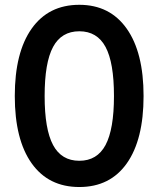

<svg xmlns="http://www.w3.org/2000/svg" viewBox="-20 -749 644 779"><path d="M301.8 -729.5Q425.8 -729.5 494.1 -632.8Q562.5 -536.1 562.5 -359.4Q562.5 -182.6 494.6 -86.4Q426.8 9.8 301.8 9.8Q176.8 9.8 108.4 -86.4Q40 -182.6 40 -359.4Q40 -536.1 108.4 -632.8Q176.8 -729.5 301.8 -729.5ZM161.1 -359.4Q161.1 -224.6 195.3 -160.6Q229.5 -96.7 301.8 -96.7Q374 -96.7 408.2 -160.6Q442.4 -224.6 442.4 -359.4Q442.4 -495.1 408.2 -558.6Q374 -622.1 301.8 -622.1Q229.5 -622.1 195.3 -558.6Q161.1 -495.1 161.1 -359.4Z"/></svg>

Font: Min Sans SemiBold
Style: Regular
Weight: 600
Designer: Jinseong-Kim, NotoSansCJK, Nunito
Foundry: Jinseong-Kim
Version: Version 1.400;Glyphs 3.1.2 (3151)